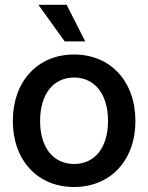

<svg xmlns="http://www.w3.org/2000/svg" viewBox="-20 -749 603 781"><path d="M281.2 11.7C430.7 11.7 530.8 -98.1 530.8 -256.8C530.8 -417 430.7 -527.3 281.2 -527.3C132.3 -527.3 32.2 -417 32.2 -256.8C32.2 -97.7 132.3 11.7 281.2 11.7ZM281.2 -82C196.3 -82 143.1 -149.4 143.1 -256.8C143.1 -365.7 196.3 -433.6 281.2 -433.6C366.2 -433.6 419.4 -365.2 419.4 -256.8C419.4 -149.9 366.7 -82 281.2 -82ZM243.2 -580.6H326.7L251 -729.5H136.2Z"/></svg>

Font: Raveo Display Display Medium
Style: Regular
Weight: 500
Designer: Jakub Foglar, Rasmus Andersson (Inter)
Foundry: Jakubfoglar.com
Version: Version 1.100;Glyphs 3.2.3 (3260)